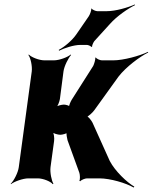

<svg xmlns="http://www.w3.org/2000/svg" viewBox="-20 -798 683 859"><path d="M282 -171 335 -25C338 -16 339 5 335 11L339 13C343 7 361 0 369 0H425C473 0 544 21 578 41L581 37C548 18 495 -32 471 -78L394 -249C389 -259 374 -279 366 -279V-275C374 -275 395 -295 402 -305L510 -455C543 -498 606 -545 643 -563L642 -566C605 -548 532 -528 487 -528H436C428 -528 411 -535 409 -541L406 -539C408 -533 401 -511 397 -503L301 -352C296 -344 287 -324 289 -318L293 -320C291 -326 273 -330 266 -330C256 -330 236 -325 229 -319L231 -316C238 -322 246 -343 248 -355L264 -478C267 -502 286 -539 298 -552L296 -554C283 -542 245 -528 221 -528H179C155 -528 120 -542 109 -554L107 -552C117 -539 125 -502 122 -478L64 -50C61 -26 42 11 28 24L29 26C44 14 83 0 107 0H149C173 0 207 14 216 26L219 24C211 11 203 -26 206 -50L222 -167C224 -180 221 -203 215 -210L212 -208C218 -201 239 -195 250 -195C258 -195 279 -200 283 -206L279 -208C275 -202 280 -179 282 -171ZM377 -725 322 -645C303 -617 267 -587 243 -575L244 -571C268 -583 310 -597 339 -597H369C374 -597 387 -592 388 -588L392 -589C391 -594 398 -609 402 -614L472 -691C503 -726 553 -760 584 -775L583 -778C552 -764 497 -748 458 -748H415C408 -748 392 -755 390 -760L388 -759C390 -753 382 -732 377 -725Z"/></svg>

Font: Asimov
Style: EdgeNarIt
Weight: 500
Designer: Google
Version: Version 2.000980: 2014